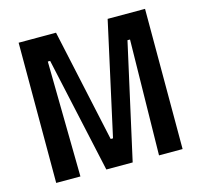

<svg xmlns="http://www.w3.org/2000/svg" viewBox="-98 -766 914 873"><g transform="rotate(-15 359.5 -330.0)"><path d="M62 0V-660H238L353 -129H364L481 -660H657V0H546L555 -543H543L422 0H298L179 -543H168L176 0Z"/></g></svg>

Font: Bricolage Grotesque 10pt Condensed SemiBold
Style: Regular
Weight: 600
Width: 3
Designer: Mathieu Triay
Foundry: Atelier Triay
Version: Version 1.000; ttfautohint (v1.8.4.7-5d5b);gftools[0.9.32]